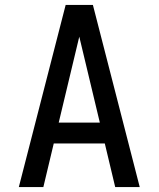

<svg xmlns="http://www.w3.org/2000/svg" viewBox="-20 -755 640 775"><path d="M56 0 245 -735H355L544 0H445L403 -176H197L155 0ZM217 -260H383L328 -490Q321 -519 314 -548.5Q307 -578 300 -607Q293 -578 286 -548.5Q279 -519 272 -490Z"/></svg>

Font: Iosevka Medium Extended
Style: Regular
Weight: 500
Width: 7
Monospace: yes
Designer: Belleve Invis
Foundry: Belleve Invis
Version: Version 32.5.0; ttfautohint (v1.8.4)